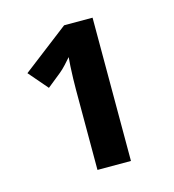

<svg xmlns="http://www.w3.org/2000/svg" viewBox="-74 -907 501 554"><g transform="rotate(-15 176.5 -630.0)"><path d="M251 -844V-416H151V-656Q151 -670 151.5 -689Q152 -708 153 -725.5Q154 -743 155 -752Q148 -744 138 -733Q128 -722 118 -714L77 -681L28 -738L166 -844Z"/></g></svg>

Font: Noto Sans Display SemiBold
Style: Regular
Weight: 600
Designer: Monotype Design Team
Foundry: Monotype Imaging Inc.
Version: Version 2.003